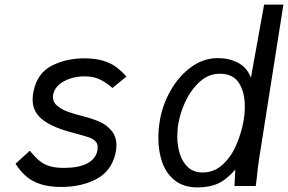

<svg xmlns="http://www.w3.org/2000/svg" viewBox="-20 -810 1254 836"><path d="M47.5 -97 109.5 -153.5Q134 -124.5 152.8 -109.2Q171.5 -94 196 -86.5Q220.5 -79 258.5 -79Q322 -79 359 -98Q396 -117 404 -154Q405.5 -162.5 405.5 -168.5Q405.5 -185 395.2 -195.2Q385 -205.5 368 -211.5Q351 -217.5 317.5 -226.5Q298 -231.5 279 -237Q197.5 -260.5 159.8 -293.5Q122 -326.5 122 -376.5Q122 -393.5 125.5 -410.5Q142 -491.5 205 -523.8Q268 -556 347.5 -556Q393.5 -556 427 -546.2Q460.5 -536.5 484 -519.5Q507.5 -502.5 530.5 -476.5L469.5 -427Q442 -451.5 414 -464.5Q386 -477.5 348 -477.5Q299 -477.5 260 -457Q221 -436.5 212.5 -402Q210.5 -395.5 210.5 -387.5Q210.5 -364.5 230 -348.5Q249.5 -332.5 277.5 -322.8Q305.5 -313 348 -302Q385 -292.5 414.5 -279.5Q444 -266.5 465.5 -241Q487 -215.5 487 -176.5Q487 -160 482.5 -140.5Q464.5 -64.5 399.5 -30.2Q334.5 4 247 4Q194 4 157 -8Q120 -20 94.5 -41.8Q69 -63.5 47.5 -97Z M669.5 -209.5Q669.5 -247.5 676.5 -288Q688 -354.5 723.2 -416.5Q758.5 -478.5 812 -517.8Q865.5 -557 929 -557Q977.5 -557 1016.8 -536.5Q1056 -516 1072.5 -471.5L1130 -790H1214L1108 -117Q1104.5 -95.5 1100.5 -58Q1096.5 -19 1093.5 0H1001L1004.5 -71.5Q966.5 -28 929.5 -11Q892.5 6 839.5 6Q781 6 743 -23.2Q705 -52.5 687.2 -101Q669.5 -149.5 669.5 -209.5ZM1040.5 -284Q1046 -316 1046 -346.5Q1046 -409 1020.2 -449Q994.5 -489 937 -489Q890 -489 852.2 -456.2Q814.5 -423.5 790.2 -374Q766 -324.5 757 -274Q752 -247.5 752 -217Q752 -174.5 763.5 -138.8Q775 -103 799.5 -81Q824 -59 862 -59Q912.5 -59 949.8 -93.5Q987 -128 1009 -179.2Q1031 -230.5 1040.5 -284Z"/></svg>

Font: JuliaMono
Style: Italic
Weight: 400
Italic angle: -9°
Monospace: yes
Designer: cormullion
Foundry: corm
Version: Version 0.057; ttfautohint (v1.8.4)